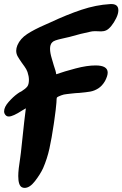

<svg xmlns="http://www.w3.org/2000/svg" viewBox="-22 -904 597 936"><path d="M555 -854Q555 -837 544.5 -815.5Q534 -794 521 -778Q508 -762 496.5 -756.5Q485 -751 471 -751L443 -752Q429 -752 421 -750Q372 -740 317 -724Q316 -724 295 -719Q291 -718 275.5 -714.5Q260 -711 248.5 -707Q237 -703 232 -697Q222 -687 222 -666Q222 -646 230.5 -618.5Q239 -591 240 -586Q251 -555 252 -542Q292 -556 347 -570.5Q402 -585 444 -585Q503 -585 503 -550Q503 -534 490 -509Q476 -485 457 -473Q438 -461 418 -457.5Q398 -454 364 -451Q358 -451 346.5 -450Q335 -449 327 -448Q322 -447 305 -445.5Q288 -444 276 -439Q261 -433 257.5 -430.5Q254 -428 254 -421.5Q254 -415 253 -403Q251 -375 243 -319L240 -298Q230 -230 219 -180Q208 -130 188 -84Q174 -54 148.5 -21Q123 12 98 12Q91 12 85 9Q67 0 67 -46Q67 -76 77 -138L80 -161L96 -310Q102 -354 104 -376L87 -366Q41 -336 21 -336Q13 -336 8 -340Q-2 -349 -2 -361Q-2 -382 20 -407Q42 -432 63 -447Q72 -454 83 -459Q102 -471 110.5 -481.5Q119 -492 119 -515Q119 -532 112 -553Q107 -567 97 -580.5Q87 -594 85 -597Q71 -617 64 -629.5Q57 -642 57 -657Q57 -669 63 -684Q77 -716 110.5 -738Q144 -760 197 -783L224 -795Q305 -833 375.5 -856.5Q446 -880 514 -884Q555 -887 555 -854Z"/></svg>

Font: Sedgwick Ave Display
Style: Regular
Weight: 400
Designer: Kevin Burke, Pedro Vergani
Foundry: Google, Inc.
Version: Version 1.000